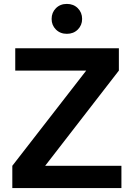

<svg xmlns="http://www.w3.org/2000/svg" viewBox="-20 -962 684 982"><path d="M601 0H43V-114L421 -601H58V-715H588V-601L211 -114H601ZM322 -789Q288 -789 266 -811Q244 -833 244 -865Q244 -898 266 -920Q288 -942 322 -942Q356 -942 378 -920Q400 -898 400 -865Q400 -833 378 -811Q356 -789 322 -789Z"/></svg>

Font: Wix Madefor Display
Style: Bold
Weight: 700
Designer: Dalton Maag Ltd
Foundry: Dalton Maag Ltd
Version: Version 3.100